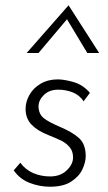

<svg xmlns="http://www.w3.org/2000/svg" viewBox="-20 -700 409 728"><path d="M170 8Q130 8 92.5 -6.5Q55 -21 32 -54L57 -83Q77 -56 106.5 -43.5Q136 -31 170 -31Q209 -31 233 -54Q257 -77 257 -103Q257 -127 244 -142Q231 -157 215.5 -165Q200 -173 163 -188Q122 -204 99.5 -227.5Q77 -251 77 -287Q77 -314 91.5 -340Q106 -366 134 -382.5Q162 -399 199 -399Q223 -399 258.5 -389Q294 -379 321 -348L297 -316Q281 -340 255 -350Q229 -360 201 -360Q167 -360 146.5 -340Q126 -320 126 -296Q127 -267 146 -252Q165 -237 205 -220Q255 -199 280 -176Q305 -153 305 -108Q305 -85 292.5 -58Q280 -31 250 -11.5Q220 8 170 8ZM311 -499 234 -627 126 -499H81L240 -680L356 -499Z"/></svg>

Font: Josefin Sans Light
Style: Italic
Weight: 300
Italic angle: -7°
Designer: Santiago Orozco
Foundry: Typemade
Version: Version 2.000